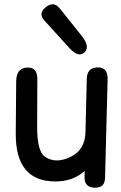

<svg xmlns="http://www.w3.org/2000/svg" viewBox="-20 -829 560 886"><path d="M191.4 -795.9Q227.5 -825.2 255.4 -790.5L356.9 -663.6Q396.5 -613.8 370.6 -587.9Q343.3 -560.5 300.3 -607.4L184.6 -734.4Q154.8 -767.1 191.4 -795.9ZM419.9 37.1Q369.1 37.1 370.1 -11.2L370.6 -40Q317.4 8.3 234.4 8.3Q50.8 7.8 52.7 -214.4L54.7 -454.1Q55.7 -512.7 101.6 -517.1Q153.3 -521.5 152.3 -462.9L151.4 -249.5Q150.4 -131.3 187.5 -105.5Q238.3 -71.3 308.6 -106.4Q372.1 -138.7 374.5 -218.8L380.4 -465.3Q381.8 -518.6 433.6 -518.1Q477.5 -517.1 476.6 -464.4L464.8 -8.3Q463.9 37.1 419.9 37.1Z"/></svg>

Font: Comic Relief
Style: Regular
Weight: 400
Designer: Jeff Davis
Foundry: Loudifier
Version: Version 1.0